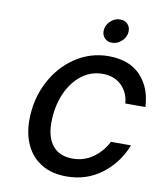

<svg xmlns="http://www.w3.org/2000/svg" viewBox="-99 -1013 939 1102"><g transform="rotate(10 370.5 -462.5)"><path d="M98 -273Q98 -394 149.5 -495Q201 -596 289.5 -655Q378 -714 483 -714Q604 -714 670 -645Q736 -576 741 -463H624Q619 -527 577 -567.5Q535 -608 467 -608Q398 -608 343 -565Q288 -522 256.5 -447Q225 -372 225 -279Q225 -195 264.5 -147Q304 -99 381 -99Q447 -99 499.5 -136.5Q552 -174 581 -232H698Q656 -125 568 -58.5Q480 8 363 8Q277 8 217.5 -28.5Q158 -65 128 -128.5Q98 -192 98 -273ZM429 -851Q429 -883 454 -908Q479 -933 512 -933Q539 -933 555 -916.5Q571 -900 571 -875Q571 -843 545.5 -818Q520 -793 487 -793Q461 -793 445 -809.5Q429 -826 429 -851Z"/></g></svg>

Font: Be Vietnam SemiBold
Style: Italic
Weight: 600
Italic angle: -9.556°
Designer: Gabriel Lam
Foundry: TypeRant
Version: Version 3.000